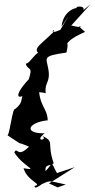

<svg xmlns="http://www.w3.org/2000/svg" viewBox="-20 -731 431 873"><path d="M242 121 203 103 320 29 239 56C205 -5 227 7 187 47C183 12 210 26 224 11C190 -89 234 -83 166 -117C210 -94 128 -82 183 -125C85 -123 107 -175 197 -184C195 -243 156 -246 156 -347C112 -298 150 -319 188 -307C181 -360 212 -353 199 -421C190 -470 172 -476 282 -492C302 -579 260 -504 247 -510C312 -516 239 -530 367 -586C300 -640 395 -592 304 -615L391 -711L358 -684C376 -710 290 -705 348 -680C354 -712 267 -694 260 -610C310 -686 289 -653 254 -595C191 -567 237 -615 221 -583C150 -514 111 -503 193 -469C155 -537 126 -445 97 -441C108 -407 131 -433 111 -371C30 -284 63 -266 127 -327C50 -296 104 -280 50 -236C36 -244 25 -120 14 -116C108 -55 31 -99 112 -64C57 -9 60 -67 45 -38C86 28 161 46 87 34C106 96 178 106 135 115C142 112 129 137 171 106C208 90 196 89 279 108Z"/></svg>

Font: Charger Distortion
Style: 2It
Weight: 400
Designer: Jasper
Foundry: Cannot Into Space Fonts
Version: Version 0.98